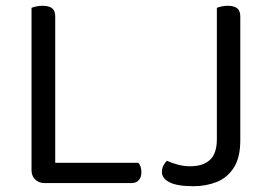

<svg xmlns="http://www.w3.org/2000/svg" viewBox="-20 -633 940 664"><path d="M89 -355H171V-8L133 0Q114 0 101.5 -12.5Q89 -25 89 -44ZM133 0V-70H458Q463 -66 466 -57Q469 -48 469 -37Q469 -20 460 -10Q451 0 436 0ZM171 -295H89V-606Q94 -608 104.5 -610.5Q115 -613 127 -613Q149 -613 160 -604.5Q171 -596 171 -576ZM730 -289H811V-148Q811 -88 788.5 -53Q766 -18 729 -3.5Q692 11 649 11Q593 11 566.5 -2.5Q540 -16 540 -38Q540 -52 546 -62Q552 -72 557 -77Q572 -70 593.5 -64Q615 -58 637 -58Q682 -58 706 -80Q730 -102 730 -152ZM811 -265H730V-606Q735 -608 745.5 -610.5Q756 -613 767 -613Q789 -613 800 -604.5Q811 -596 811 -576Z"/></svg>

Font: Baloo Paaji 2
Style: Regular
Weight: 400
Designer: Shuchita Grover, Noopur Datye and Ek Type
Foundry: Ek Type
Version: Version 1.700